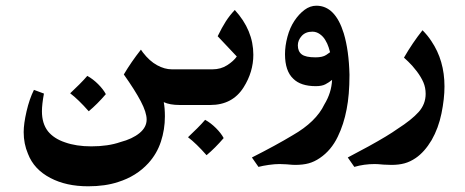

<svg xmlns="http://www.w3.org/2000/svg" viewBox="-20 -368 1631 673"><path d="M351 -38Q321 -3 291 22Q255 -19 226 -41Q241 -55 258 -72Q275 -89 286 -102Q306 -91 324 -73Q342 -55 351 -38Z M610 0Q575 0 554 -10Q558 11 558 40Q558 86 544 128.5Q530 171 500 204Q458 250 394 270Q349 285 289 285Q212 285 157 256Q99 226 78 171Q63 136 63 95Q63 66 73 22.5Q83 -21 99 -53L134 -40Q127 -2 127 22Q127 65 148 92Q169 118 208 131Q247 145 300 145Q359 145 402 130Q444 119 469 98.5Q494 78 494 51Q494 26 473.5 -13Q453 -52 414 -107Q440 -151 474 -194L481 -184Q504 -154 530.5 -139.5Q557 -125 582 -125H684V0Z M764 116Q734 151 704 176Q668 135 639 113Q654 99 671 82Q688 65 699 52Q719 63 737 81Q755 99 764 116Z M868 -176Q868 -116 834 -62Q795 0 717 0H670Q644 0 625.5 -18.5Q607 -37 607 -63Q607 -90 626 -107.5Q645 -125 670 -125H725Q754 -125 776.5 -139.5Q799 -154 810 -170L743 -241Q758 -272 771.5 -293Q785 -314 803 -333Q868 -262 868 -176Z M1205 -106Q1205 -35 1195 15Q1185 68 1164 111Q1141 159 1101 186Q1082 199 1062 204.5Q1042 210 1014 210Q1005 210 985 208L960 207Q943 207 922 210Q901 213 886 217L863 184Q948 141 1006 106Q1088 59 1117 -2Q1142 -43 1144 -88Q1133 -79 1120.5 -72.5Q1108 -66 1087 -66Q1034 -66 1008 -92Q979 -119 979 -178Q979 -207 987.5 -239Q996 -271 1012 -295Q1028 -319 1047.5 -333.5Q1067 -348 1089 -348Q1155 -348 1185 -251Q1203 -191 1205 -106ZM1075 -257Q1051 -257 1037.5 -242Q1024 -227 1024 -209Q1024 -188 1037.5 -177.5Q1051 -167 1086 -167Q1111 -167 1123.5 -175.5Q1136 -184 1137 -185Q1136 -189 1132 -202Q1128 -215 1120 -228Q1113 -240 1101 -248.5Q1089 -257 1075 -257Z M1492 -224Q1538 -156 1538 -65Q1538 -22 1527.5 29.5Q1517 81 1493 123Q1468 165 1437 186Q1418 199 1398 204.5Q1378 210 1352 210L1324 209Q1304 207 1294 207Q1256 207 1222 217L1199 184L1272 145Q1341 107 1373 84Q1423 52 1447.5 24.5Q1472 -3 1472 -39Q1472 -61 1464 -79.5Q1456 -98 1441 -118Q1424 -140 1411 -152Q1398 -164 1396 -166Q1426 -218 1461 -262Q1479 -244 1492 -224Z"/></svg>

Font: Mirza SemiBold
Style: Regular
Weight: 600
Designer: Arabic design by Kourosh Beigpour, Latin design by Eduardo Tunni, engineering by Lasse Fister
Version: Version 1.0010g